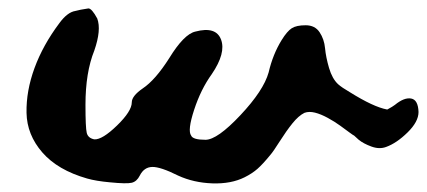

<svg xmlns="http://www.w3.org/2000/svg" viewBox="-20 -436 1014 456"><path d="M918 -187Q940 -205 956.5 -202Q973 -199 974 -170Q974 -147 948 -121.5Q922 -96 897 -87Q881 -81 862 -88Q843 -95 832 -104L821 -114Q820 -114 810.5 -121Q801 -128 788 -137.5Q775 -147 758.5 -156Q742 -165 728 -168.5Q714 -172 703 -168Q689 -161 674.5 -143Q660 -125 644.5 -100.5Q629 -76 622 -68Q604 -46 591.5 -35Q579 -24 561 -15Q529 1 484.5 -0.5Q440 -2 403 -19Q361 -40 341.5 -39.5Q322 -39 312 -19Q305 -5 293 -2Q281 1 241 -3Q208 -6 187 -12Q117 -32 80.5 -74Q44 -116 43 -168Q42 -220 62 -274.5Q82 -329 121 -381Q140 -407 159 -410Q168 -412 172 -413Q179 -414 190 -416Q198 -416 211 -392Q221 -365 204 -316Q183 -264 183 -187Q183 -133 186 -120.5Q189 -108 204 -105Q223 -104 258 -138Q293 -172 293 -193Q293 -208 319 -226Q349 -246 382 -298Q417 -355 444 -361Q493 -374 505 -342Q517 -310 483 -260Q457 -224 441 -175Q425 -126 434 -114Q438 -104 468 -104Q496 -104 551 -162.5Q606 -221 618 -264Q628 -307 649 -341Q662 -362 673 -369Q684 -376 706 -376Q728 -376 739 -359.5Q750 -343 752 -321.5Q754 -300 761.5 -274.5Q769 -249 783 -236Q792 -228 811 -217Q867 -182 899 -176Q899 -176 900 -176Q913 -183 918 -187Z"/></svg>

Font: Beth Ellen
Style: Regular
Weight: 400
Designer: Alyson Diaz
Version: Version 2.000